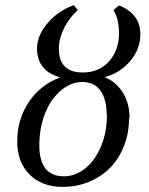

<svg xmlns="http://www.w3.org/2000/svg" viewBox="-20 -713 579 747"><path d="M484 -254 482 -251Q482 -178 449 -116Q416 -54 356 -20Q297 14 223 14Q143 14 95 -34Q47 -82 47 -163Q47 -248 92 -316Q137 -383 214 -412Q126 -436 124 -522Q124 -576 166 -624Q208 -672 267 -693L283 -674Q251 -646 230 -605Q209 -563 209 -524Q209 -431 302 -431Q365 -431 404 -474Q443 -518 443 -583Q443 -612 437 -636Q431 -660 421 -673L443 -692Q526 -659 526 -580Q526 -522 487 -476Q448 -429 387 -413Q433 -394 459 -351Q484 -310 484 -254ZM396 -266 395 -267Q395 -326 371 -360Q347 -394 300 -394Q256 -394 217 -361Q177 -327 155 -271Q133 -215 133 -148Q133 -27 229 -27Q273 -27 313 -59Q351 -90 374 -146Q396 -200 396 -266Z"/></svg>

Font: Libra Serif Modern
Style: Italic
Weight: 400
Italic angle: -12°
Designer: Stefan Peev, Context Ltd
Foundry: Stefan Peev, Context Ltd
Version: Version 1.000